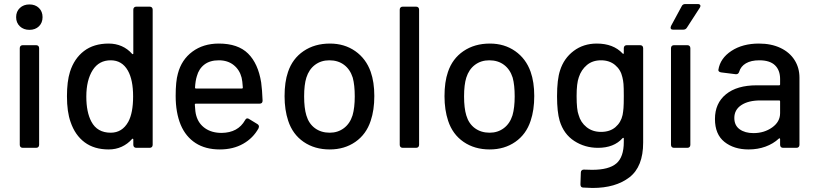

<svg xmlns="http://www.w3.org/2000/svg" viewBox="-20 -733 4033 952"><path d="M60 -648Q60 -676 78.5 -693.5Q97 -711 126 -711Q155 -711 173 -693.5Q191 -676 191 -648Q191 -620 173 -602.5Q155 -585 126 -585Q97 -585 78.5 -602.5Q60 -620 60 -648ZM78 -15V-494Q78 -501 82 -505Q86 -509 93 -509H159Q166 -509 170 -505Q174 -501 174 -494V-15Q174 -8 170 -4Q166 0 159 0H93Q86 0 82 -4Q78 -8 78 -15Z M656 -700H722Q729 -700 733 -696Q737 -692 737 -685V-15Q737 -8 733 -4Q729 0 722 0H656Q649 0 645 -4Q641 -8 641 -15V-41Q641 -44 639 -45Q637 -46 635 -44Q613 -19 583.5 -5.5Q554 8 519 8Q447 8 399.5 -27.5Q352 -63 330 -128Q312 -178 312 -256Q312 -329 327 -377Q348 -443 396.5 -480Q445 -517 519 -517Q554 -517 583.5 -504Q613 -491 635 -466Q637 -464 639 -464.5Q641 -465 641 -468V-685Q641 -692 645 -696Q649 -700 656 -700ZM640 -255Q640 -337 614 -383Q585 -434 529 -434Q471 -434 440 -386Q408 -336 408 -254Q408 -177 433 -130Q462 -75 529 -75Q586 -75 616 -129Q640 -173 640 -255Z M1195 -137Q1200 -146 1206 -146Q1211 -146 1215 -143L1256 -118Q1264 -113 1264 -105L1262 -97Q1235 -48 1185.5 -20Q1136 8 1070 8Q999 8 950 -23.5Q901 -55 876 -114Q851 -175 851 -257Q851 -330 862 -368Q880 -437 934 -477Q988 -517 1065 -517Q1160 -517 1210 -467.5Q1260 -418 1275 -324Q1280 -287 1282 -234Q1282 -219 1267 -219H951Q946 -219 946 -214Q948 -176 953 -160Q964 -120 997 -97Q1030 -74 1079 -74Q1160 -75 1195 -137ZM956 -355Q949 -333 947 -299Q947 -294 952 -294H1179Q1184 -294 1184 -299Q1182 -332 1178 -348Q1168 -387 1138.5 -410.5Q1109 -434 1065 -434Q1021 -434 993.5 -413Q966 -392 956 -355Z M1409 -134Q1391 -188 1391 -256Q1391 -327 1408 -376Q1430 -442 1485 -479.5Q1540 -517 1616 -517Q1688 -517 1741.5 -479.5Q1795 -442 1818 -377Q1836 -326 1836 -257Q1836 -187 1818 -134Q1796 -67 1742 -29.5Q1688 8 1615 8Q1540 8 1485.5 -29.5Q1431 -67 1409 -134ZM1728 -161Q1739 -199 1739 -255Q1739 -311 1729 -348Q1716 -389 1686 -411.5Q1656 -434 1613 -434Q1572 -434 1542 -411.5Q1512 -389 1499 -348Q1488 -313 1488 -255Q1488 -197 1499 -161Q1511 -120 1541.5 -97.5Q1572 -75 1615 -75Q1655 -75 1685 -97.5Q1715 -120 1728 -161Z M1962 -15V-685Q1962 -692 1966 -696Q1970 -700 1977 -700H2043Q2050 -700 2054 -696Q2058 -692 2058 -685V-15Q2058 -8 2054 -4Q2050 0 2043 0H1977Q1970 0 1966 -4Q1962 -8 1962 -15Z M2202 -134Q2184 -188 2184 -256Q2184 -327 2201 -376Q2223 -442 2278 -479.5Q2333 -517 2409 -517Q2481 -517 2534.5 -479.5Q2588 -442 2611 -377Q2629 -326 2629 -257Q2629 -187 2611 -134Q2589 -67 2535 -29.5Q2481 8 2408 8Q2333 8 2278.5 -29.5Q2224 -67 2202 -134ZM2521 -161Q2532 -199 2532 -255Q2532 -311 2522 -348Q2509 -389 2479 -411.5Q2449 -434 2406 -434Q2365 -434 2335 -411.5Q2305 -389 2292 -348Q2281 -313 2281 -255Q2281 -197 2292 -161Q2304 -120 2334.5 -97.5Q2365 -75 2408 -75Q2448 -75 2478 -97.5Q2508 -120 2521 -161Z M3088 -509H3154Q3161 -509 3165 -505Q3169 -501 3169 -494V-26Q3169 94 3100.5 146.5Q3032 199 2918 199Q2902 199 2872 197Q2858 197 2858 181L2860 122Q2860 115 2865 111Q2870 107 2877 108Q2891 109 2916 109Q2999 109 3036 77.5Q3073 46 3073 -29V-46Q3073 -49 3071 -49.5Q3069 -50 3067 -48Q3024 0 2945 0Q2880 0 2827.5 -34Q2775 -68 2755 -134Q2742 -178 2742 -256Q2742 -339 2757 -384Q2776 -444 2824.5 -480.5Q2873 -517 2939 -517Q3021 -517 3067 -468Q3069 -465 3071 -466Q3073 -467 3073 -470V-494Q3073 -501 3077 -505Q3081 -509 3088 -509ZM3073 -257Q3073 -299 3071.5 -316.5Q3070 -334 3066 -350Q3058 -387 3030 -410.5Q3002 -434 2960 -434Q2918 -434 2890 -410.5Q2862 -387 2850 -350Q2839 -320 2839 -257Q2839 -188 2849 -163Q2859 -126 2888.5 -102.5Q2918 -79 2960 -79Q3004 -79 3031.5 -102.5Q3059 -126 3067 -163Q3070 -179 3071.5 -197Q3073 -215 3073 -257Z M3307 -15V-494Q3307 -501 3311 -505Q3315 -509 3322 -509H3388Q3395 -509 3399 -505Q3403 -501 3403 -494V-15Q3403 -8 3399 -4Q3395 0 3388 0H3322Q3315 0 3311 -4Q3307 -8 3307 -15ZM3305 -596 3307 -604 3360 -702Q3365 -713 3378 -713H3440Q3446 -713 3449.5 -710.5Q3453 -708 3453 -704Q3453 -700 3450 -695L3386 -596Q3380 -586 3368 -586H3317Q3305 -586 3305 -596Z M3944 -348V-15Q3944 -8 3940 -4Q3936 0 3929 0H3863Q3856 0 3852 -4Q3848 -8 3848 -15V-43Q3848 -46 3846 -47Q3844 -48 3842 -46Q3814 -20 3775.5 -6Q3737 8 3692 8Q3619 8 3572 -29.5Q3525 -67 3525 -143Q3525 -221 3579.5 -265.5Q3634 -310 3732 -310H3843Q3848 -310 3848 -315V-341Q3848 -385 3822.5 -409.5Q3797 -434 3745 -434Q3704 -434 3678.5 -419Q3653 -404 3645 -377Q3641 -364 3628 -365L3556 -374Q3549 -375 3545 -378.5Q3541 -382 3542 -387Q3551 -444 3606.5 -480.5Q3662 -517 3743 -517Q3804 -517 3849.5 -495.5Q3895 -474 3919.5 -435.5Q3944 -397 3944 -348ZM3848 -172V-230Q3848 -235 3843 -235H3750Q3691 -235 3656 -212Q3621 -189 3621 -148Q3621 -111 3647.5 -92Q3674 -73 3716 -73Q3769 -73 3808.5 -101Q3848 -129 3848 -172Z"/></svg>

Font: Barlow_Medium_SS
Style: Regular
Weight: 500
Designer: Jeremy Tribby
Foundry: Jeremy Tribby
Version: Version 1.101 August 23, 2024